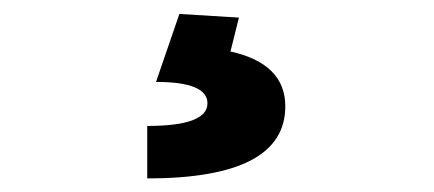

<svg xmlns="http://www.w3.org/2000/svg" viewBox="-20 -23 626 277"><path d="M192.4 234.4V158.7Q279.3 158.7 279.3 126Q279.3 95.2 205.1 95.2L238.8 -2.9L324.7 2.4L312.5 51.3Q391.6 68.8 391.6 130.4Q391.6 234.4 192.4 234.4Z"/></svg>

Font: Cascadia Code SemiBold
Style: Regular
Weight: 600
Monospace: yes
Designer: Aaron Bell
Foundry: Saja Typeworks
Version: Version 2404.023; ttfautohint (v1.8.4)